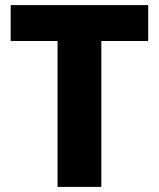

<svg xmlns="http://www.w3.org/2000/svg" viewBox="-20 -734 624 754"><path d="M378 0H206V-573H22V-714H562V-573H378Z"/></svg>

Font: Noto Sans Georgian ExtraBold
Style: Regular
Weight: 800
Designer: Monotype Design Team, Akaki Razmadze
Foundry: Google LLC
Version: Version 2.005; ttfautohint (v1.8.4.7-5d5b)